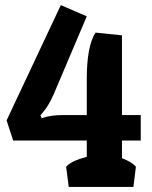

<svg xmlns="http://www.w3.org/2000/svg" viewBox="-20 -734 597 754"><path d="M355 -606 459 -595.2V-282.2H532.7V-182.1H459V-112.8Q498.5 -97.7 513.7 -79.1L503.9 0H250L239.7 -79.1Q259.3 -102.1 320.8 -118.2V-182.1H31.7L5.9 -261.2L218.8 -713.9L320.8 -669.9L191.9 -366.2Q171.9 -319.8 147.9 -292L138.7 -280.8L144 -270Q177.2 -282.2 230 -282.2H320.8V-424.8Q320.8 -552.2 355 -606Z"/></svg>

Font: Odor Mean Chey
Style: Regular
Weight: 400
Designer: Danh Hong
Version: Version 8.002; ttfautohint (v1.8.3)